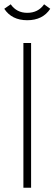

<svg xmlns="http://www.w3.org/2000/svg" viewBox="-39 -881 256 901"><path d="M88.9 -820.8Q140.1 -820.8 168 -860.8L196.8 -839.8Q161.6 -786.1 88.9 -786.1Q16.1 -786.1 -19 -839.8L11.2 -860.8Q39.1 -820.8 88.9 -820.8ZM106.9 0H70.8V-679.2H106.9Z"/></svg>

Font: Rawengulk
Style: Regular
Weight: 400
Version: Version 0.92